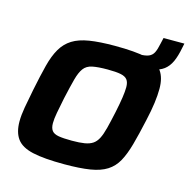

<svg xmlns="http://www.w3.org/2000/svg" viewBox="-93 -693 785 792"><g transform="rotate(15 299.5 -296.5)"><path d="M367 -458 378 -510H428Q456 -510 470.5 -516Q485 -522 492 -536Q499 -550 504 -575L510 -601H599L595 -582Q588 -545 577 -521Q566 -497 547.5 -483Q529 -469 497.5 -463.5Q466 -458 417 -458ZM249 8Q162 8 113.5 -3Q65 -14 45 -41.5Q25 -69 25 -115Q25 -142 31 -176Q37 -210 46 -255Q59 -319 70.5 -364Q82 -409 99.5 -439Q117 -469 145 -486.5Q173 -504 216.5 -511Q260 -518 325 -518Q412 -518 460.5 -507Q509 -496 528.5 -468.5Q548 -441 548 -394Q548 -367 543.5 -333Q539 -299 529 -255Q515 -191 502.5 -146Q490 -101 473.5 -71Q457 -41 429.5 -23.5Q402 -6 358.5 1Q315 8 249 8ZM254 -94Q287 -94 308 -97.5Q329 -101 342.5 -110Q356 -119 365 -136.5Q374 -154 381.5 -183.5Q389 -213 398 -255Q406 -293 410 -320Q414 -347 414 -365Q414 -386 405.5 -397Q397 -408 377 -412Q357 -416 321 -416Q280 -416 256 -411Q232 -406 219.5 -389Q207 -372 198.5 -340.5Q190 -309 178 -255Q170 -216 165 -189Q160 -162 160 -144Q160 -123 168.5 -112Q177 -101 197.5 -97.5Q218 -94 254 -94Z"/></g></svg>

Font: Saira Thin SemiBold
Style: Italic
Weight: 600
Italic angle: -12°
Version: Version 1.101